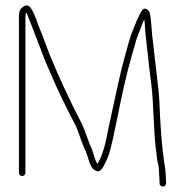

<svg xmlns="http://www.w3.org/2000/svg" viewBox="-20 -646 684 710"><path d="M570 24V32C570 35.3 571.2 38.2 573.5 40.5C575.8 42.8 578.7 44 582 44C585.3 44 588.2 42.8 590.5 40.5C592.8 38.2 594 35.3 594 32V24L592 -10C592 -15.3 590.9 -24 588.8 -36.1C586.7 -48.1 585.1 -59.8 584 -71C583.3 -77.7 582.5 -84.3 581.5 -91C580.5 -97.7 579.7 -105.7 579 -115C578.3 -124.3 577.5 -134.2 576.5 -144.5C575.5 -154.8 574.7 -166.7 574 -180C573.3 -193.3 572.7 -204.5 572 -213.5C571.3 -222.5 570.5 -239.8 569.6 -265.3C568.6 -290.8 565.4 -324.2 560 -365.5C557.3 -385.8 554.7 -409 552 -435C549.3 -461 547 -481.5 545 -496.5C543 -511.5 541.7 -524.7 541 -536C539.2 -566 536.9 -586.4 534 -597C532 -604.3 527.8 -609.5 521.5 -612.5C515.2 -615.5 509.8 -614 505.5 -608C501.2 -602 497.7 -595.8 495 -589.5C492.3 -583.2 489.8 -577.8 487.5 -573.5C485.2 -569.2 483.2 -564.5 481.5 -559.5C479.8 -554.5 478 -549.7 476 -545C474 -540.3 471 -533.1 466.9 -523.3C462.8 -513.4 453 -479.7 437.5 -422C435.2 -413.3 432.5 -403 429.5 -391C426.5 -379 423 -363.8 419 -345.5C415 -327.2 410.8 -308.3 406.5 -289C402.2 -269.7 397.5 -248.3 392.5 -225L379 -162C368.7 -104.2 355.7 -63.5 340 -40L339 -41C334.6 -49.9 331.2 -58.2 329 -66C323.7 -84.7 318 -100 312 -112L304.5 -132C301.5 -140 297.5 -150.8 292.5 -164.5C287.5 -178.2 280.2 -193.9 270.7 -211.8C261.2 -229.6 252.7 -246.7 245 -263C239.7 -274.3 230.1 -294.6 216.2 -323.9C202.3 -353.2 186.9 -388.1 170 -428.5C164 -442.8 158 -458.3 152 -475C146 -491.7 138.8 -510.3 130.5 -531C122.2 -551.7 116.5 -566.5 113.5 -575.5C110.5 -584.5 106 -594.7 100 -606C91.3 -624 81.3 -629.8 70 -623.5C58.7 -617.2 52.5 -609.8 51.5 -601.5C50.5 -593.2 50 -585.3 50 -578V-7C50 -3.7 51.2 -0.8 53.5 1.5C55.8 3.8 58.7 5 62 5C65.3 5 68.2 3.8 70.5 1.5C72.8 -0.8 74 -3.7 74 -7V-578C74 -591 75 -598 77 -599C79.1 -596.9 83.7 -586.1 91 -566.5C94.3 -557.5 100 -542.8 108 -522.5C116 -502.2 123.2 -483.5 129.5 -466.5C135.8 -449.5 142 -433.7 148 -419L167.5 -373.5C174.5 -357.2 181.2 -342 187.5 -328C193.8 -314 200 -300.8 206 -288.5C212 -276.2 217.8 -264.2 223.5 -252.5C229.2 -240.8 234.5 -230.2 239.5 -220.5C244.5 -210.8 249.7 -201 255 -191C260.3 -181 265 -170.3 269 -159C273 -147.7 276.9 -136.5 280.8 -125.6C284.7 -114.6 290.3 -101 297.7 -84.7C300.8 -77.8 305.2 -64.2 311 -44C313 -39.3 315.7 -34 319 -28C322.3 -22 328.3 -17.2 337 -13.5C345.7 -9.8 354.2 -15.5 362.5 -30.5C370.8 -45.5 378 -61.7 384 -79C390 -96.3 403.2 -156 423.6 -258C433.3 -306.6 443 -348.9 452.5 -385C455.5 -396.3 458.2 -406.5 460.5 -415.5C462.8 -424.5 465.5 -434.2 468.5 -444.5C471.5 -454.8 474.3 -464.7 477 -474L485 -502C493.8 -524.9 500.4 -542.4 504.9 -554.6C507.5 -561.7 510.5 -568.2 514 -574C514 -571.3 514.3 -566.8 515 -560.5C515.7 -554.2 516.3 -545.3 517 -534C517.7 -522.7 519 -509.3 521 -494C523 -478.7 525.3 -458 528 -432C530.7 -406 533.3 -383 536 -363C541.4 -322.6 544.7 -285.4 546 -251.5C546.7 -233.8 547.3 -220.5 548 -211.5C548.7 -202.5 549.7 -183.4 551.2 -154.2C552.7 -124.9 556.3 -90.2 562 -50C566 -38 568 -25 568 -11Z"/></svg>

Font: Proton
Style: SeBd
Weight: 500
Version: Version 1.017